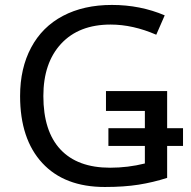

<svg xmlns="http://www.w3.org/2000/svg" viewBox="-20 -744 768 774"><path d="M407.2 -377H653.8V-227.1H717.8V-155.8H653.8V-26.9Q597.2 -8.8 538.6 0.5Q480 9.8 402.8 9.8Q239.7 9.8 150.4 -86.9Q61 -183.6 61 -356.9Q61 -468.8 105.5 -552.2Q149.9 -635.7 233.6 -679.9Q317.4 -724.1 431.2 -724.1Q545.4 -724.1 644 -682.1L609.9 -604Q515.6 -645 425.8 -645Q298.3 -645 226.6 -567.9Q154.8 -490.7 154.8 -356.9Q154.8 -215.3 223.6 -141.6Q292.5 -67.9 423.8 -67.9Q495.6 -67.9 564 -85V-155.8H417V-227.1H564V-296.9H407.2Z"/></svg>

Font: NotoSans
Style: Regular
Weight: 400
Designer: Monotype Design team
Foundry: Monotype Imaging Inc.
Version: Version 1.04; ttfautohint (v1.4.1)